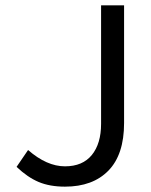

<svg xmlns="http://www.w3.org/2000/svg" viewBox="-20 -688 566 718"><path d="M223 10Q166 10 124.5 -7.5Q83 -25 42 -64L85 -127Q155 -66 223 -66Q289 -66 323.5 -108.5Q358 -151 358 -225V-668H444V-228Q444 -110 385.5 -50Q327 10 223 10Z"/></svg>

Font: Celebes
Style: Regular
Weight: 400
Designer: Anugrah Pasau
Foundry: Lafontype
Version: Version 1.000; ttfautohint (v1.8.4)